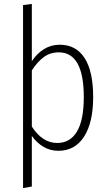

<svg xmlns="http://www.w3.org/2000/svg" viewBox="-20 -761 558 983"><path d="M457 -264Q457 -134 410.5 -61.5Q364 11 279 11Q236 11 201.5 -10Q167 -31 143 -65V194L98 202V-735L143 -741V-448Q170 -488 206 -510Q242 -532 286 -532Q369 -532 413 -464Q457 -396 457 -264ZM409 -264Q409 -493 281 -493Q237 -493 204.5 -469Q172 -445 143 -401V-113Q197 -29 273 -29Q339 -29 374 -87.5Q409 -146 409 -264Z"/></svg>

Font: Fira Sans Condensed ExtraLight
Style: Regular
Weight: 275
Width: 3
Designer: Carrois Corporate & Edenspiekermann AG
Foundry: Carrois Corporate GbR & Edenspiekermann AG
Version: Version 4.203